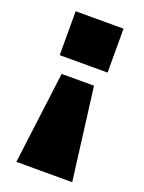

<svg xmlns="http://www.w3.org/2000/svg" viewBox="-133 -570 609 814"><g transform="rotate(20 172.0 -163.0)"><path d="M46 180 99 -236H245L298 180ZM64 -308V-506H280V-308Z"/></g></svg>

Font: Nunito Sans 7pt Expanded Black
Style: Regular
Weight: 900
Width: 7
Designer: Vernon Adams
Foundry: Vernon Adams
Version: Version 3.101;gftools[0.9.27]